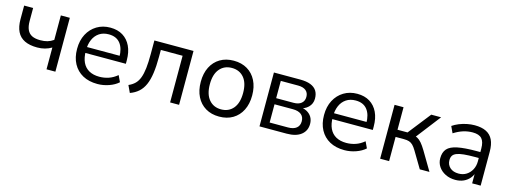

<svg xmlns="http://www.w3.org/2000/svg" viewBox="-15 -1079 4419 1674"><g transform="rotate(15 2194.0 -241.5)"><path d="M391.7 0V-196.6Q363.6 -179.9 331.4 -171.3Q299.2 -162.7 262.8 -162.7Q194 -162.7 148.7 -184.8Q103.3 -207 81.4 -251.6Q59.5 -296.2 59.5 -363.1V-486.3H140.5V-368.8Q140.5 -320.9 154.4 -290.2Q168.3 -259.5 197.3 -245.1Q226.3 -230.8 272.6 -230.8Q308.6 -230.8 336.7 -238.9Q364.8 -247 390.7 -265.3V-486.3H471.7V0Z M852.3 8.9Q775.1 8.9 719.3 -21.5Q663.6 -52 633.2 -108.2Q602.8 -164.4 602.8 -241.9Q602.8 -317.9 632.7 -374.6Q662.7 -431.3 715.5 -463.3Q768.3 -495.3 836.7 -495.3Q903 -495.3 949.8 -466.3Q996.6 -437.4 1022 -384.3Q1047.4 -331.1 1047.4 -256.7V-225.5H664.6V-279H994.4L977.8 -265.6Q977.8 -345.8 942.5 -390.5Q907.2 -435.2 838.5 -435.2Q788 -435.2 752.7 -411.5Q717.4 -387.7 699.2 -346.1Q681.1 -304.5 681.1 -249.7V-243.8Q681.1 -182.9 700.7 -141.1Q720.4 -99.3 758.9 -77.8Q797.4 -56.4 852.2 -56.4Q895.3 -56.4 935.5 -69.9Q975.7 -83.5 1012.3 -114.2L1039.4 -56.7Q1006.5 -26.7 955.6 -8.9Q904.7 8.9 852.3 8.9Z M1146.7 11.3 1116.7 -52.7Q1150.8 -67.4 1173.7 -90.1Q1196.5 -112.9 1209.7 -148.2Q1223 -183.5 1229 -235.5Q1235 -287.5 1235 -361.9V-486.3H1588.2V0H1507.2V-421.2H1310.8V-359.4Q1310.8 -274.1 1301.9 -211.2Q1293 -148.3 1273.7 -104.7Q1254.4 -61.1 1222.9 -33Q1191.4 -4.9 1146.7 11.3Z M1950.8 8.9Q1880.1 8.9 1828.1 -22.1Q1776.1 -53.1 1747.4 -109.8Q1718.8 -166.5 1718.8 -243.4Q1718.8 -320.3 1747.4 -376.8Q1776.1 -433.3 1828.1 -464.3Q1880.1 -495.3 1950.8 -495.3Q2021.6 -495.3 2073.6 -464.3Q2125.6 -433.3 2154.2 -376.7Q2182.8 -320.2 2182.8 -243.4Q2182.8 -166.5 2154.2 -109.8Q2125.6 -53.1 2073.6 -22.1Q2021.6 8.9 1950.8 8.9ZM1950.6 -56.4Q2019.5 -56.4 2060.2 -104.8Q2100.8 -153.3 2100.8 -243.6Q2100.8 -334 2060.2 -382Q2019.5 -430 1950.6 -430Q1882.6 -430 1841.7 -382Q1800.8 -334 1800.8 -243.6Q1800.8 -153.3 1841.7 -104.8Q1882.6 -56.4 1950.6 -56.4Z M2314 0V-486.3H2551Q2608.7 -486.3 2645.8 -471.6Q2682.9 -456.9 2700.9 -428.6Q2718.9 -400.4 2718.9 -358.3Q2718.9 -311.8 2686.6 -280.1Q2654.3 -248.3 2601.8 -242.3V-255.3Q2643.1 -254.3 2672.9 -238.6Q2702.7 -222.9 2718.8 -196.1Q2734.8 -169.3 2734.8 -134.3Q2734.8 -72.4 2689 -36.2Q2643.1 0 2559 0ZM2390.8 -55.3H2555.9Q2605.4 -55.3 2631.9 -76.5Q2658.5 -97.7 2658.5 -137.6Q2658.5 -178.1 2631.9 -199Q2605.4 -220 2555.9 -220H2390.8ZM2390.8 -275.3H2547.5Q2592.5 -275.3 2617.5 -296Q2642.5 -316.8 2642.5 -353.7Q2642.5 -391.1 2617.5 -411.1Q2592.5 -431.1 2547.5 -431.1H2390.8Z M3081.3 8.9Q3004.1 8.9 2948.3 -21.5Q2892.6 -52 2862.2 -108.2Q2831.8 -164.4 2831.8 -241.9Q2831.8 -317.9 2861.7 -374.6Q2891.7 -431.3 2944.5 -463.3Q2997.3 -495.3 3065.7 -495.3Q3132 -495.3 3178.8 -466.3Q3225.6 -437.4 3251 -384.3Q3276.4 -331.1 3276.4 -256.7V-225.5H2893.6V-279H3223.4L3206.8 -265.6Q3206.8 -345.8 3171.5 -390.5Q3136.2 -435.2 3067.5 -435.2Q3017 -435.2 2981.7 -411.5Q2946.4 -387.7 2928.2 -346.1Q2910.1 -304.5 2910.1 -249.7V-243.8Q2910.1 -182.9 2929.7 -141.1Q2949.4 -99.3 2987.9 -77.8Q3026.4 -56.4 3081.2 -56.4Q3124.3 -56.4 3164.5 -69.9Q3204.7 -83.5 3241.3 -114.2L3268.4 -56.7Q3235.5 -26.7 3184.6 -8.9Q3133.7 8.9 3081.3 8.9Z M3403 0V-486.3H3484V-283.1H3574.6L3734.1 -486.3H3823.1L3640.9 -250.4L3618.1 -275.5Q3646.2 -272.5 3666.9 -261.6Q3687.6 -250.6 3706.6 -228.3Q3725.6 -206 3748.4 -168.2L3848.2 0H3760.9L3673.1 -147.2Q3656.3 -175.5 3640.9 -190.9Q3625.5 -206.3 3606.6 -212.4Q3587.6 -218.4 3559.8 -218.4H3484V0Z M4082.5 8.9Q4032.7 8.9 3993.1 -10.8Q3953.4 -30.5 3930.7 -64.1Q3908 -97.8 3908 -139.7Q3908 -193.7 3935.2 -224.7Q3962.4 -255.6 4026.2 -268.8Q4090 -282 4199.7 -282H4245V-228.6H4201.3Q4139.9 -228.6 4098.9 -224.6Q4057.9 -220.5 4033.9 -210.9Q4009.9 -201.3 3999.8 -185.1Q3989.7 -168.9 3989.7 -144.6Q3989.7 -103.7 4018.3 -77.6Q4046.9 -51.6 4096.3 -51.6Q4136.2 -51.6 4166.5 -70.8Q4196.8 -90 4214.4 -123.1Q4232.1 -156.2 4232.1 -198.7V-313.1Q4232.1 -374.8 4206.9 -402.6Q4181.7 -430.4 4124.4 -430.4Q4081.3 -430.4 4040.1 -417.7Q3999 -404.9 3955.5 -377.3L3928 -436.3Q3954 -454.3 3986.9 -467.6Q4019.7 -480.8 4055.8 -488.1Q4091.8 -495.3 4125.2 -495.3Q4188.2 -495.3 4229.1 -474.9Q4270.1 -454.5 4290.2 -412.9Q4310.3 -371.3 4310.3 -306.1V0H4233.5V-113H4243.1Q4234.5 -75.4 4212.2 -48Q4189.8 -20.7 4157 -5.9Q4124.1 8.9 4082.5 8.9Z"/></g></svg>

Font: Nunito Sans 12pt ExtraLight
Style: Regular
Weight: 200
Designer: Vernon Adams
Foundry: Vernon Adams
Version: Version 3.101;gftools[0.9.27]